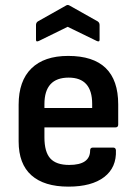

<svg xmlns="http://www.w3.org/2000/svg" viewBox="-20 -720 534 752"><path d="M248 11Q153 11 103 -33.5Q53 -78 53 -166V-310Q53 -403 103 -452Q153 -501 247 -501Q443 -501 443 -311V-232Q443 -221 432 -221H154V-182Q154 -125 177 -99.5Q200 -74 251 -74Q333 -74 333 -131Q333 -142 344 -142H423Q433 -142 434 -132Q437 -64 388 -26.5Q339 11 248 11ZM154 -297H341V-313Q341 -416 249 -416Q154 -416 154 -312ZM133 -560Q121 -554 121 -564V-622Q121 -631 128 -636L238 -698Q245 -703 253 -698L363 -636Q370 -631 370 -622V-564Q370 -554 358 -560L245 -615Z"/></svg>

Font: Sofia Sans Extra Cond
Style: Bold
Weight: 700
Width: 1
Designer: Botio Nikoltchev, Ani Petrova
Foundry: lettersoup
Version: Version 4.100; ttfautohint (v1.8.3)